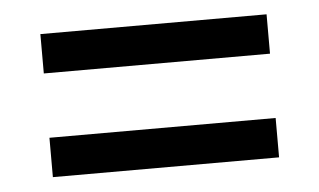

<svg xmlns="http://www.w3.org/2000/svg" viewBox="-32 -529 574 345"><g transform="rotate(-5 255.0 -357.0)"><path d="M51 -415H459V-486H51ZM51 -228H459V-299H51Z"/></g></svg>

Font: Noto Serif Bengali SemiCondensed Black
Style: Regular
Weight: 900
Width: 4
Designer: Juan Bruce, Universal Thirst, Indian Type Foundry and the Monotype Design Team.
Foundry: Monotype Imaging Inc.
Version: Version 2.003